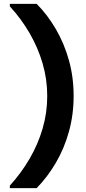

<svg xmlns="http://www.w3.org/2000/svg" viewBox="-20 -831 447 996"><path d="M170 145H31V132Q90 67 133.5 -7.5Q177 -82 201 -164Q225 -246 225 -333Q225 -420 201 -502Q177 -584 133.5 -659Q90 -734 31 -798V-811H170Q226 -755 269.5 -680.5Q313 -606 337.5 -518.5Q362 -431 362 -333Q362 -236 337.5 -148Q313 -60 269.5 14Q226 88 170 145Z"/></svg>

Font: DM Sans 18pt ExtraBold
Style: Regular
Weight: 800
Designer: Colophon Foundry, Jonny Pinhorn
Foundry: Colophon Foundry
Version: Version 4.004;gftools[0.9.30]